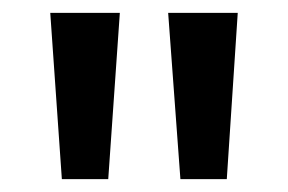

<svg xmlns="http://www.w3.org/2000/svg" viewBox="-20 -734 447 298"><path d="M166 -714 148 -456H76L58 -714ZM349 -714 332 -456H260L241 -714Z"/></svg>

Font: Noto Sans Ethiopic Condensed Medium
Style: Regular
Weight: 500
Width: 3
Designer: Monotype Design Team
Foundry: Monotype Imaging Inc.
Version: Version 2.102; ttfautohint (v1.8.4.7-5d5b)